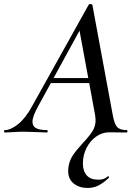

<svg xmlns="http://www.w3.org/2000/svg" viewBox="-58 -657 681 952"><path d="M280 190Q280 180 281 174Q286 139 303 113.5Q320 88 353 52Q385 18 400.5 -6.5Q416 -31 416 -62Q416 -68 414 -84L333 -523L379 -583L131 -130Q103 -80 103 -53Q103 -31 121 -21.5Q139 -12 175 -12Q179 -12 178.5 -6Q178 0 174 0Q161 0 125 -2Q81 -4 58 -4Q37 -4 9 -2Q-19 0 -34 0Q-38 0 -38 -6Q-38 -12 -34 -12Q-5 -12 32 -41.5Q69 -71 102 -132L382 -634Q384 -637 390 -637Q393 -637 396 -636Q399 -635 400 -633L501 -87Q509 -42 523 -27Q537 -12 570 -12Q574 -12 574 -6Q574 0 570 0L484 -1Q449 -1 419 20Q389 41 371 76.5Q353 112 353 153Q353 191 372 212.5Q391 234 429 234Q446 234 456.5 230Q467 226 477 217H478Q481 217 482.5 220Q484 223 481 225Q454 251 429.5 263Q405 275 377 275Q335 275 307.5 253Q280 231 280 190ZM194 -270H411L413 -245H179Z"/></svg>

Font: Cormorant Garamond SemiBold
Style: Italic
Weight: 600
Italic angle: -10°
Designer: Christian Thalmann (Catharsis Fonts)
Foundry: Catharsis Fonts
Version: Version 4.000